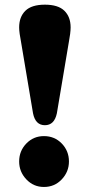

<svg xmlns="http://www.w3.org/2000/svg" viewBox="-20 -768 374 802"><path d="M167.5 -748.5Q223 -748.5 249 -723Q275 -697.5 275 -653.5Q275 -642.5 273 -626.2Q271 -610 268 -595L217.5 -294.5Q207 -245 167.5 -245Q128 -245 118 -294.5L67.5 -595Q64.5 -610 62.2 -626.2Q60 -642.5 60 -653.5Q60 -697.5 86 -723Q112 -748.5 167.5 -748.5ZM163.5 13Q120 13 90 -18.8Q60 -50.5 60 -93.5Q60 -137.5 90 -168.5Q120 -199.5 163.5 -199.5Q208 -199.5 238 -168.5Q268 -137.5 268 -93.5Q268 -50.5 238 -18.8Q208 13 163.5 13Z"/></svg>

Font: Fraunces 9pt SuperSoft
Style: Bold
Weight: 700
Version: Version 1.000;[b76b70a41]